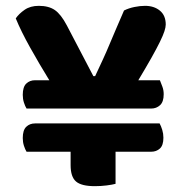

<svg xmlns="http://www.w3.org/2000/svg" viewBox="-20 -631 627 658"><path d="M71 -259Q66 -267 62 -279.5Q58 -292 58 -306Q58 -333 70 -344.5Q82 -356 100 -356H149Q114 -413 83 -468.5Q52 -524 34 -568Q45 -584 64.5 -597.5Q84 -611 113 -611Q147 -611 168 -596.5Q189 -582 209 -544L300 -370H306Q321 -402 333 -428Q345 -454 355.5 -479.5Q366 -505 378 -532.5Q390 -560 405 -595Q421 -603 440.5 -607Q460 -611 477 -611Q508 -611 528 -594.5Q548 -578 548 -547Q548 -538 543.5 -524Q539 -510 528 -487.5Q517 -465 499 -433Q481 -401 454 -356H528Q532 -346 536.5 -334Q541 -322 541 -308Q541 -282 528.5 -270.5Q516 -259 498 -259ZM376 -111V-1Q365 2 345.5 4.5Q326 7 305 7Q259 7 240.5 -9Q222 -25 222 -65V-111H71Q66 -119 62 -131.5Q58 -144 58 -158Q58 -185 70 -196.5Q82 -208 100 -208H527Q532 -199 536 -186Q540 -173 540 -159Q540 -133 528 -122Q516 -111 498 -111Z"/></svg>

Font: Baloo Bhaina 2
Style: Bold
Weight: 700
Designer: Yesha Goshar, Manish Minz, Shuchita Grover and Ek Type
Foundry: Ek Type
Version: Version 1.640;hotconv 1.0.111;makeotfexe 2.5.65597; ttfautoh